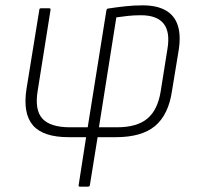

<svg xmlns="http://www.w3.org/2000/svg" viewBox="-20 -513 746 718"><path d="M279 185Q273 185 274 180L302 0H237Q141 0 103 -44.5Q65 -89 79 -180L127 -476Q127 -482 133 -482H164Q170 -482 169 -476L121 -174Q109 -102 138.5 -69.5Q168 -37 242 -37H308L378 -475Q380 -481 384 -481Q416 -486 448.5 -489.5Q481 -493 513 -493Q567 -493 600 -474Q633 -455 645 -417.5Q657 -380 648 -324L623 -172Q610 -84 560 -42Q510 0 413 0H345L316 180Q315 185 309 185ZM350 -37H418Q492 -37 531 -69.5Q570 -102 581 -172L606 -329Q617 -393 592 -424.5Q567 -456 507 -456Q481 -456 458 -453.5Q435 -451 415 -448Z"/></svg>

Font: Sofia Sans Semi Condensed ExtraLight
Style: Italic
Weight: 250
Italic angle: -9°
Version: Version 4.100